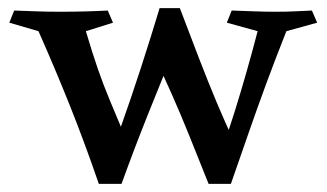

<svg xmlns="http://www.w3.org/2000/svg" viewBox="-20 -445 807 474"><path d="M246 -419 259 -389 192 -368Q208 -314 221.5 -275Q235 -236 251.5 -196.5Q268 -157 291 -102Q292 -92 285 -73.5Q278 -55 267 -36Q256 -17 244.5 -4Q233 9 224 9Q204 -49 186.5 -96Q169 -143 152 -185.5Q135 -228 116.5 -272Q98 -316 75 -368L3 -389L15 -419Q42 -418 69.5 -417Q97 -416 128 -416Q190 -416 246 -419ZM374 -425H424L421 -348Q383 -257 347 -167Q311 -77 280 9H224Q250 -52 276.5 -126.5Q303 -201 328 -278Q353 -355 374 -425ZM424 -425Q450 -356 471.5 -300.5Q493 -245 514 -194.5Q535 -144 561 -89Q562 -78 555 -62Q548 -46 537 -29.5Q526 -13 514.5 -2Q503 9 495 9Q469 -56 447.5 -109.5Q426 -163 404.5 -211.5Q383 -260 359 -311ZM750 -419 763 -389 687 -368Q660 -300 637.5 -239Q615 -178 594 -117.5Q573 -57 550 9H495Q530 -75 560 -171.5Q590 -268 616 -368L540 -389L552 -419Q583 -418 608 -417Q633 -416 660 -416Q688 -416 707 -417Q726 -418 750 -419Z"/></svg>

Font: Ruwudu Medium
Style: Regular
Weight: 500
Designer: Becca Hirsbrunner Spalinger
Foundry: SIL International
Version: Version 3.000